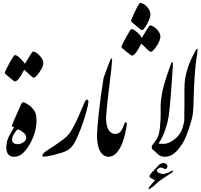

<svg xmlns="http://www.w3.org/2000/svg" viewBox="-20 -1082 1384 1325"><path d="M231.9 -244.6Q231.9 -212.9 221.4 -173.8Q210.9 -134.8 193.8 -103Q167.5 -52.7 139.6 -26.4Q111.8 0 77.6 0Q23.4 0 23.4 -65.9Q23.4 -88.4 30.8 -114.3Q40 -141.1 54 -164.6Q67.9 -188 77.6 -204.1Q67.9 -207 65.7 -207.8Q63.5 -208.5 62 -208.5Q60.5 -214.4 71.8 -240.2L123.5 -357.9Q130.9 -376.5 140.6 -376.5Q147.9 -376.5 162.8 -367.2Q177.7 -357.9 188 -350.6Q212.4 -328.6 222.2 -308.1Q231.9 -287.6 231.9 -244.6ZM161.1 -128.9Q161.1 -149.9 146.5 -163.1Q139.2 -170.4 125.5 -179Q111.8 -187.5 103 -189Q96.7 -189 80.1 -163.3Q63.5 -137.7 63.5 -120.1Q63.5 -86.9 103 -86.9Q120.6 -86.9 140.9 -99.9Q161.1 -112.8 161.1 -128.9ZM13.2 -578.1Q13.2 -587.9 43 -642.6Q72.8 -697.3 80.1 -700.7Q92.3 -705.6 116.2 -682.6Q140.1 -659.7 152.3 -642.1Q167 -666 184.8 -695.8Q202.6 -725.6 209 -726.1Q227.1 -726.1 252.4 -699.5Q277.8 -672.9 279.3 -649.4Q279.3 -621.6 252 -583.5Q225.6 -545.9 213.4 -545.9Q205.1 -545.9 183.8 -567.1Q162.6 -588.4 146.5 -600.1Q106.9 -520.5 83.5 -520.5Q77.6 -520.5 66.9 -529.8Q56.6 -538.6 34.9 -556.2Q13.2 -573.7 13.2 -578.1Z M590.3 -379.9Q589.4 -360.4 575.2 -308.3Q561 -256.3 537.8 -194.8Q514.6 -133.3 497.1 -101.8Q479.5 -70.3 458.7 -53.7Q438 -37.1 391.4 -23.7Q344.7 -10.3 316.7 -5.4Q288.6 -0.5 281.2 -0.5Q273.9 -1.5 272.5 -6.6Q271 -11.7 276.9 -19.5Q284.7 -32.2 317.4 -52.2Q350.1 -72.3 393.3 -102.8Q436.5 -133.3 454.8 -156Q473.1 -178.7 496.1 -224.1Q519 -269.5 537.8 -315.7Q556.6 -361.8 564.7 -378.7Q572.8 -395.5 582 -394.5Q590.3 -393.1 590.3 -379.9Z M712.4 -280.3Q710 -191.9 746.1 -167.5Q765.6 -154.3 785.4 -158.7Q805.2 -163.1 815.9 -179.2Q826.7 -195.3 834 -217Q841.3 -238.8 847.7 -238.8Q856 -238.8 854.5 -223.1Q853.5 -196.8 837.9 -137.5Q822.3 -78.1 795.2 -40Q768.1 -2 729 0Q689.5 -1.5 667.5 -44.4Q647.9 -86.9 649.4 -154.3Q650.9 -203.6 662.8 -312Q674.8 -420.4 694.8 -543.9Q706.5 -580.1 742.2 -670.9Q746.1 -679.7 750 -678.2Q753.9 -676.8 753.9 -670.9Q752 -626 735.8 -500Q719.7 -374 712.4 -280.3ZM817.9 -757.3Q817.9 -766.1 849.1 -823.5Q880.4 -880.9 887.7 -881.8Q899.4 -881.8 924.6 -860.6Q949.7 -839.4 958.5 -820.3Q974.6 -846.7 989.3 -871.6Q1010.7 -906.7 1015.6 -906.7Q1033.2 -906.7 1060.5 -881.8Q1086.9 -854 1086.9 -830.6Q1086.9 -803.7 1060.5 -763.2Q1033.2 -724.6 1021.5 -724.6Q1012.2 -724.6 994.6 -742.7Q970.2 -768.6 954.1 -780.3Q914.1 -698.2 891.1 -698.2Q886.2 -698.2 852.1 -725.3Q817.9 -752.4 817.9 -757.3ZM884.8 -939Q884.8 -946.3 911.9 -1003.4Q939 -1060.5 947.8 -1061.5Q968.3 -1061.5 993.2 -1036.6Q1018.1 -1008.8 1018.1 -982.9Q1018.1 -959 994.9 -916.5Q971.7 -874 960.9 -874Q954.1 -874 931.4 -894Q908.7 -914.1 896.7 -922.9Q884.8 -931.6 884.8 -939Z M1319.3 -482.4Q1318.4 -454.1 1316.9 -412.6Q1315.4 -371.1 1314.9 -354.5Q1313.5 -296.4 1302.7 -257.6Q1292 -218.8 1284.7 -196.8Q1277.3 -174.8 1268.1 -150.9Q1253.9 -114.7 1237.8 -89.8Q1210.9 -48.8 1188 -28.3Q1154.3 1 1116.2 0Q1095.7 -0.5 1080.3 -10Q1064.9 -19.5 1051.3 -35.2Q1040 -43.9 1037.1 -46.9Q1026.4 -57.1 1026.9 -67.4Q1026.9 -74.7 1034.2 -84.2Q1041.5 -93.8 1050.3 -105.5Q1054.7 -111.3 1062 -123Q1069.3 -134.8 1075.2 -154.1Q1081.1 -173.3 1084 -204.8Q1086.9 -236.3 1087.9 -259.3Q1088.4 -281.7 1088.9 -304.4Q1089.4 -327.1 1088.4 -353.5Q1090.8 -420.9 1112.8 -500Q1127.4 -553.7 1161.1 -644.5Q1162.6 -648.9 1164.8 -651.9Q1167 -654.8 1168.5 -654.8Q1173.3 -654.8 1172.9 -627.4Q1172.9 -614.3 1161.9 -467.8Q1150.9 -321.3 1143.8 -278.1Q1136.7 -234.9 1123 -194.8Q1104 -135.3 1074.7 -92.8Q1076.2 -89.8 1086.4 -89.6Q1096.7 -89.4 1104 -89.4Q1144 -87.9 1184.3 -120.4Q1224.6 -152.8 1238.3 -194.6Q1252 -236.3 1252 -259Q1252 -281.7 1252 -304.7Q1253.4 -339.8 1252.7 -396.5Q1252 -453.1 1253.7 -499.3Q1255.4 -545.4 1273.7 -606.2Q1292 -667 1333 -738.8Q1338.4 -746.1 1342 -744.4Q1345.7 -742.7 1341.8 -719.7Q1339.8 -699.2 1335.9 -680.2Q1324.2 -594.7 1319.3 -482.4ZM1023.4 214.8Q1011.2 223.6 1007.3 223.4Q1003.4 223.1 1006.8 215.1Q1010.3 207 1021 194.6Q1031.7 182.1 1044.4 168L1049.8 163.1V161.1Q1036.6 156.2 1023.4 148.2Q1010.3 140.1 1011.2 135.3Q1011.7 122.1 1053.7 81.1Q1076.2 56.2 1076.7 56.2Q1095.2 41.5 1111.8 43.5Q1121.6 44.4 1128.9 51.3Q1136.2 58.1 1135.3 67.9Q1134.8 74.7 1129.2 79.8Q1123.5 85 1116.7 84.5Q1115.2 84.5 1108.6 79.8Q1102.1 75.2 1092.8 74.7Q1084.5 73.2 1073.7 80.6Q1063 87.9 1063 91.8Q1062 103 1074.2 109.9Q1086.4 116.7 1102.1 118.7Q1111.8 120.1 1133.8 111.8Q1147.9 106.9 1166.5 96.7Q1169.9 94.7 1172.4 96.4Q1174.8 98.1 1174.8 100.1Q1173.8 106.9 1130.9 132.8Q1087.9 158.7 1057.1 186.8Q1026.4 214.8 1023.4 214.8Z"/></svg>

Font: IranNastaliq
Style: Regular
Weight: 400
Designer: Hossein Zahedi
Version: Version 1.5